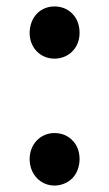

<svg xmlns="http://www.w3.org/2000/svg" viewBox="-20 -562 338 596"><path d="M94 -519C81 -505 72 -484 72 -460C72 -413 106 -380 149 -380C193 -380 227 -413 227 -460C227 -484 219 -505 205 -519C191 -534 171 -542 149 -542C128 -542 108 -534 94 -519ZM205 -126C191 -141 171 -149 149 -149C106 -149 72 -115 72 -68C72 -21 106 14 149 14C171 14 191 5 205 -9C219 -24 227 -45 227 -68C227 -92 219 -112 205 -126Z"/></svg>

Font: GenSenRounded2 TW M
Style: Regular
Weight: 500
Version: Version 2.100;PS 2.1;hotconv 16.6.51;makeotf.lib2.5.65220 DE